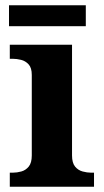

<svg xmlns="http://www.w3.org/2000/svg" viewBox="-20 -705 392 725"><path d="M17 0V-53H29Q44 -53 60.5 -57.5Q77 -62 88.5 -76Q100 -90 100 -118V-422Q100 -449 88 -462Q76 -475 59.5 -479Q43 -483 29 -483H17V-536H252V-118Q252 -90 263.5 -76Q275 -62 292 -57.5Q309 -53 323 -53H335V0ZM14 -606V-685H304V-606Z"/></svg>

Font: Noto Serif Vithkuqi
Style: Bold
Weight: 700
Version: Version 1.005